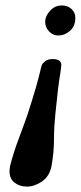

<svg xmlns="http://www.w3.org/2000/svg" viewBox="-20 -460 298 708"><path d="M79.1 228Q52.2 228 33.7 213.6Q15.1 199.2 15.1 170.9Q15.1 165 17.1 152.8Q28.3 106 50.8 46.9Q71.8 -9.3 82 -39.1Q117.2 -147.9 128.9 -200.2Q131.8 -214.4 134.5 -220.7Q137.2 -227.1 147.2 -234.6Q157.2 -242.2 173.8 -242.2Q206.1 -242.2 206.1 -220.2Q206.1 -214.4 202.1 -188Q194.3 -144 184.1 -39.1Q179.2 7.8 179.2 48.8Q179.2 103 169.9 152.8Q162.1 190.9 134.5 209.5Q106.9 228 79.1 228ZM195.8 -329.1Q174.8 -329.1 160.6 -344.5Q146.5 -359.9 146.5 -379.9Q146.5 -399.9 164.3 -419.9Q182.1 -439.9 208 -439.9Q229.5 -439.9 243.7 -426.8Q257.8 -413.6 257.8 -394.5Q257.8 -363.3 238 -346.2Q218.3 -329.1 195.8 -329.1Z"/></svg>

Font: Linux Libertine O
Style: Semibold Italic
Weight: 600
Italic angle: -11.5°
Designer: Philipp H. Poll
Foundry: Philipp H. Poll
Version: Version 5.1.2